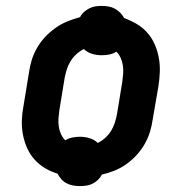

<svg xmlns="http://www.w3.org/2000/svg" viewBox="-20 -590 640 650"><path d="M251 40Q239 40 227.5 38Q216 36 205.5 30.5Q195 25 187.5 16.5Q180 8 175 -2Q152 -9 132 -21Q112 -33 96.5 -50.5Q81 -68 71.5 -89.5Q62 -111 57.5 -135Q53 -159 54 -184Q55 -209 60 -234L78 -344Q81 -366 87.5 -387Q94 -408 105.5 -428Q117 -448 133 -465Q149 -482 168 -495.5Q187 -509 208 -517.5Q229 -526 251 -532Q256 -542 264.5 -549.5Q273 -557 283 -562Q293 -567 303.5 -568.5Q314 -570 324 -570Q336 -570 347.5 -568Q359 -566 369 -560.5Q379 -555 387 -547Q395 -539 400 -529Q422 -521 442.5 -509Q463 -497 478.5 -479.5Q494 -462 503.5 -440.5Q513 -419 517.5 -395Q522 -371 521 -346Q520 -321 516 -296L497 -186Q494 -164 487.5 -143Q481 -122 469.5 -102Q458 -82 442.5 -65Q427 -48 408 -34.5Q389 -21 368 -12.5Q347 -4 325 1Q320 11 311.5 19Q303 27 293 32Q283 37 272 38.5Q261 40 251 40ZM311 -106Q325 -113 336.5 -123.5Q348 -134 356 -147Q364 -160 368.5 -174Q373 -188 376 -203L394 -313Q396 -327 397 -341Q398 -355 396 -368.5Q394 -382 388.5 -394Q383 -406 374 -415Q363 -408 350 -405.5Q337 -403 324 -403Q307 -403 291 -408Q275 -413 264 -424Q250 -417 238.5 -406.5Q227 -396 219 -383Q211 -370 206.5 -356Q202 -342 199 -327L181 -217Q179 -203 178 -189Q177 -175 179 -161.5Q181 -148 186.5 -136Q192 -124 201 -115Q212 -122 225 -124.5Q238 -127 251 -127Q268 -127 284 -122Q300 -117 311 -106Z"/></svg>

Font: Iosevka Curly Slab XBdEx
Style: Italic
Weight: 800
Width: 7
Italic angle: -9°
Monospace: yes
Designer: Belleve Invis
Foundry: Belleve Invis
Version: Version 11.1.0; ttfautohint (v1.8.3)